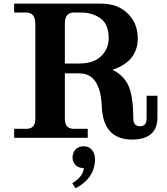

<svg xmlns="http://www.w3.org/2000/svg" viewBox="-20 -752 911 1048"><path d="M412.6 -351.6H334V-103Q334 -48.8 382.8 -48.8H459V0H57.1V-48.8H124Q172.9 -48.8 172.9 -103V-620.1Q172.9 -683.6 124 -683.6H57.1V-732.4H528.8Q622.6 -732.4 677.2 -678.5Q731.9 -624.5 731.9 -543Q731.9 -416.5 593.8 -371.1Q656.2 -340.8 681.9 -282.2Q707.5 -223.6 707.5 -106Q707.5 -63 744.1 -63Q780.3 -63 780.3 -106V-229.5H839.4V-111.8Q839.4 -50.3 804 -20.3Q768.6 9.8 701.2 9.8Q543 9.8 535.6 -170.9Q528.3 -351.6 412.6 -351.6ZM412.1 -405.3Q491.2 -405.3 532.2 -445.6Q573.2 -485.8 573.2 -543.9Q573.2 -619.6 528.8 -651.6Q484.4 -683.6 420.9 -683.6H382.8Q334 -683.6 334 -623V-405.3ZM392.1 275.9 374.5 248Q435.1 210.9 437.5 165.5Q406.7 165.5 390.1 146.5Q376 130.4 376 107.4Q376 84 390.1 66.4Q406.7 46.4 437.5 46.4Q465.3 46.4 482.4 66.9Q498.5 86.9 498.5 115.7Q498.5 220.2 392.1 275.9Z"/></svg>

Font: Munson
Style: Bold
Weight: 700
Designer: Paul James MIller
Foundry: High-Logic / Made with FontCreator
Version: Version 2.10;May 5, 2019;FontCreator 11.5.0.2430 64-bit